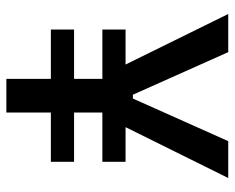

<svg xmlns="http://www.w3.org/2000/svg" viewBox="-87 -651 738 604"><g transform="rotate(90 282.0 -349.0)"><path d="M334 -140V0H228V-140H73V-213H228V-302H73V-375H183L24 -698H144L278 -398H290L424 -698H540L380 -375H489V-302H334V-213H489V-140Z"/></g></svg>

Font: IBM Plex Sans Condensed Medium
Style: Regular
Weight: 500
Width: 3
Designer: Mike Abbink, Paul van der Laan, Pieter van Rosmalen
Foundry: Bold Monday
Version: Version 1.3